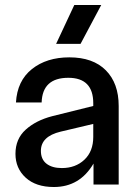

<svg xmlns="http://www.w3.org/2000/svg" viewBox="-20 -740 547 770"><path d="M196 10Q124 10 83 -27.5Q42 -65 42 -123Q42 -183 83 -220Q124 -257 189 -274L354 -315V-326Q354 -428 254 -428Q150 -428 147 -329H44Q49 -416 108 -463Q167 -510 258 -510Q353 -510 404.5 -458Q456 -406 456 -315V0H355V-84Q300 10 196 10ZM144 -135Q144 -101 166.5 -83.5Q189 -66 228 -66Q283 -66 318.5 -99.5Q354 -133 354 -191V-243L223 -212Q144 -193 144 -135ZM205 -564 278 -720H386L303 -564Z"/></svg>

Font: TASA Orbiter Display Medium
Style: Regular
Weight: 500
Designer: Weizhong Zhang
Version: Version 1.000;Glyphs 3.1.2 (3151)